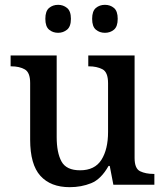

<svg xmlns="http://www.w3.org/2000/svg" viewBox="-20 -766 684 796"><path d="M269 10Q190 10 147.5 -37Q105 -84 105 -187V-422Q105 -466 82.5 -478.5Q60 -491 27 -491H24V-536H215V-198Q215 -133 235 -96.5Q255 -60 312 -60Q373 -60 400.5 -103.5Q428 -147 428 -219V-421Q428 -467 404.5 -479Q381 -491 349 -491H346V-536H538V-111Q538 -67 561 -56Q584 -45 616 -45H620V0H450L435 -78H430Q399 -23 358 -6.5Q317 10 269 10ZM415 -630Q393 -630 377.5 -643Q362 -656 362 -688Q362 -720 377.5 -733Q393 -746 415 -746Q437 -746 452.5 -733Q468 -720 468 -688Q468 -656 452.5 -643Q437 -630 415 -630ZM221 -630Q199 -630 183.5 -643Q168 -656 168 -688Q168 -720 183.5 -733Q199 -746 221 -746Q242 -746 258 -733Q274 -720 274 -688Q274 -656 258 -643Q242 -630 221 -630Z"/></svg>

Font: Noto Serif Toto Medium
Style: Regular
Weight: 500
Designer: Monotype Design Team
Foundry: Monotype Imaging Inc.
Version: Version 2.001; ttfautohint (v1.8.4.7-5d5b)